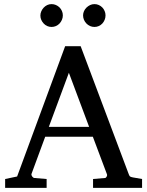

<svg xmlns="http://www.w3.org/2000/svg" viewBox="-20 -911 714 931"><path d="M314 -558.1 216.8 -295.9H412.1ZM431.2 0V-43L488.8 -47.9Q493.7 -47.9 497.1 -54.4Q500.5 -61 499 -64.9L430.2 -248H199.2L132.8 -67.9Q131.8 -64.9 132.8 -61.5Q133.8 -58.1 136.2 -54.9Q138.7 -51.8 141.6 -49.8Q144.5 -47.9 147 -47.9L206.1 -43V0H4.9V-43L63 -55.2L295.9 -687H371.1L603 -69.8Q606.4 -59.6 609.6 -56.2Q612.8 -52.7 624 -50.8L668.9 -43V0ZM284.7 -836.4Q284.7 -825.2 280.3 -814.9Q275.9 -804.7 268.6 -796.9Q261.2 -789.1 251.2 -784.7Q241.2 -780.3 230 -780.3Q218.8 -780.3 209 -784.7Q199.2 -789.1 191.9 -796.9Q184.6 -804.7 180.2 -814.5Q175.8 -824.2 175.8 -835.4Q175.8 -846.2 180.2 -856.2Q184.6 -866.2 191.9 -874Q199.2 -881.8 209 -886.5Q218.8 -891.1 230 -891.1Q241.2 -891.1 251.2 -886.7Q261.2 -882.3 268.6 -875Q275.9 -867.7 280.3 -857.7Q284.7 -847.7 284.7 -836.4ZM491.7 -836.4Q491.7 -825.2 487.5 -814.9Q483.4 -804.7 476.1 -796.9Q468.8 -789.1 459 -784.7Q449.2 -780.3 438 -780.3Q426.8 -780.3 416.7 -784.7Q406.7 -789.1 399.2 -796.9Q391.6 -804.7 387.2 -814.9Q382.8 -825.2 382.8 -836.4Q382.8 -846.7 387.2 -856.7Q391.6 -866.7 399.4 -874.3Q407.2 -881.8 417 -886.5Q426.8 -891.1 438 -891.1Q449.2 -891.1 459 -886.7Q468.8 -882.3 476.1 -874.8Q483.4 -867.2 487.5 -857.2Q491.7 -847.2 491.7 -836.4Z"/></svg>

Font: BabelStone Ogham Pictish
Style: Regular
Weight: 400
Designer: Andrew West
Foundry: BabelStone
Version: Version 1.02 March 14, 2022